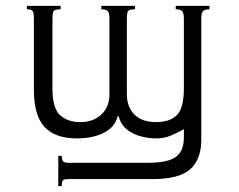

<svg xmlns="http://www.w3.org/2000/svg" viewBox="-20 -461 802 645"><path d="M187.5 62.5Q187.5 74.2 191.4 80.1Q195.3 85.9 210.9 85.9H476.6Q543 85.9 570.3 66.4Q597.7 46.9 597.7 0V-27.3Q578.1 -15.6 554.7 -5.9Q531.2 3.9 507.8 3.9Q457 3.9 421.9 -15.6Q386.7 -35.2 378.9 -70.3H375Q367.2 -35.2 330.1 -15.6Q293 3.9 238.3 3.9Q164.1 3.9 128.9 -35.2Q93.8 -74.2 93.8 -160.2V-398.4Q93.8 -418 89.8 -423.8Q85.9 -429.7 70.3 -429.7V-441.4H183.6V-429.7Q164.1 -429.7 160.2 -423.8Q156.2 -418 156.2 -398.4V-164.1Q156.2 -97.7 181.6 -74.2Q207 -50.8 250 -50.8Q293 -50.8 320.3 -76.2Q347.7 -101.6 347.7 -144.5V-398.4Q347.7 -418 341.8 -423.8Q335.9 -429.7 320.3 -429.7V-441.4H433.6V-429.7Q414.1 -429.7 410.2 -423.8Q406.2 -418 406.2 -398.4V-144.5Q406.2 -101.6 431.6 -76.2Q457 -50.8 503.9 -50.8Q550.8 -50.8 574.2 -74.2Q597.7 -97.7 597.7 -164.1V-398.4Q597.7 -418 591.8 -423.8Q585.9 -429.7 570.3 -429.7V-441.4H683.6V-429.7Q668 -429.7 662.1 -423.8Q656.2 -418 656.2 -398.4V7.8Q656.2 74.2 619.1 107.4Q582 140.6 492.2 140.6H210.9Q195.3 140.6 191.4 144.5Q187.5 148.4 187.5 164.1H175.8V62.5Z"/></svg>

Font: 和音 by 宁静之雨，公众号njzyshare
Style: Regular
Weight: 400
Designer: Steve Matteson
Foundry: Ascender Corporation
Version: Version 6.00;June 8, 2018;FontCreator 11.0.0.2388 32-bit